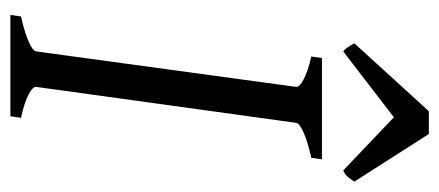

<svg xmlns="http://www.w3.org/2000/svg" viewBox="-264 -602 866 379"><g transform="rotate(90 169.5 -413.0)"><path d="M245 -826H200L66 -679C73 -666 77 -661 82 -657L212 -757L317 -657C328 -662 330 -666 339 -679ZM295 -615H95L92 -594C133 -585 152 -572 152 -565C152 -565 152 -564 152 -564L82 -51C81 -42 54 -30 13 -21L10 0H210L213 -21C170 -30 152 -43 152 -50C152 -50 152 -51 152 -51L223 -564C224 -573 251 -585 292 -594Z"/></g></svg>

Font: Oxford Ugaritic Clay
Style: Regular
Weight: 400
Designer: Jacob Thomas
Foundry: Bengal Creative Media Limited
Version: Version 1.000